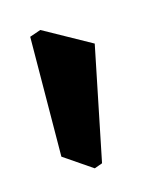

<svg xmlns="http://www.w3.org/2000/svg" viewBox="-42 -757 271 311"><g transform="rotate(-10 93.5 -601.0)"><path d="M91 -483 41 -511 25 -711 43 -719 126 -682 104 -489Z"/></g></svg>

Font: Jaini
Style: Regular
Weight: 400
Designer: Maithili Shingre, Girish Dalvi (Devanagari), Taresh Vohra (Latin)
Foundry: Ek Type
Version: Version 2.000; ttfautohint (v1.8.4.7-5d5b)